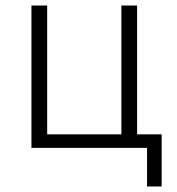

<svg xmlns="http://www.w3.org/2000/svg" viewBox="-20 -536 640 696"><path d="M513 0H94V-516H151V-49H420V-516H477V-49H566V140H513Z"/></svg>

Font: IBM Plex Mono Light
Style: Regular
Weight: 300
Monospace: yes
Designer: Mike Abbink, Paul van der Laan, Pieter van Rosmalen
Foundry: Bold Monday
Version: Version 2.3